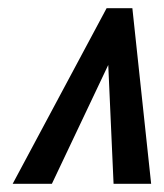

<svg xmlns="http://www.w3.org/2000/svg" viewBox="-20 -710 401 470"><path d="M241 -690H304L350 -260H258L245 -551L107 -260H11Z"/></svg>

Font: Decalotype Medium Italic
Style: Regular
Weight: 500
Italic angle: -12°
Designer: Alfredo Marco Pradil
Foundry: Alfredo Marco Pradil
Version: Version 1.0